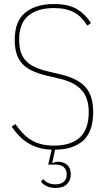

<svg xmlns="http://www.w3.org/2000/svg" viewBox="-20 -730 534 952"><path d="M247 -690Q167 -690 121 -652.5Q75 -615 75 -533Q75 -498 83 -472.5Q91 -447 108.5 -428.5Q126 -410 153 -397.5Q180 -385 218 -376L281 -361Q366 -341 404 -298Q442 -255 442 -176Q442 -77 392 -32.5Q342 12 253 12L239 78H243Q253 72 267 72Q295 72 313 87.5Q331 103 331 135Q331 164 312 183Q293 202 256 202Q230 202 210.5 192.5Q191 183 183 170L195 158Q215 184 256 184Q282 184 296.5 171Q311 158 311 135Q311 112 296.5 99Q282 86 256 86H219L236 12Q199 11 170 2Q141 -7 117 -22Q93 -37 73.5 -57.5Q54 -78 38 -102L56 -115Q73 -91 91.5 -71Q110 -51 132.5 -37Q155 -23 183 -15.5Q211 -8 247 -8Q332 -8 376 -48.5Q420 -89 420 -174Q420 -244 384.5 -283.5Q349 -323 275 -340L212 -355Q170 -365 140 -379Q110 -393 90.5 -414Q71 -435 62 -464.5Q53 -494 53 -533Q53 -625 105.5 -667.5Q158 -710 247 -710Q320 -710 362 -684.5Q404 -659 431 -616L413 -603Q399 -625 383 -641.5Q367 -658 347.5 -668.5Q328 -679 303.5 -684.5Q279 -690 247 -690Z"/></svg>

Font: IBM Plex Sans Condensed Thin
Style: Regular
Weight: 100
Width: 3
Designer: Mike Abbink, Paul van der Laan, Pieter van Rosmalen
Foundry: Bold Monday
Version: Version 1.3